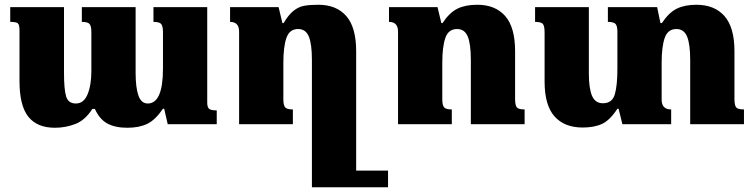

<svg xmlns="http://www.w3.org/2000/svg" viewBox="-20 -522 3169 807"><path d="M851 -492V-91Q851 -72 858.5 -65Q866 -58 891 -58V0H685L670 -65H665Q633 -18 599 -1.5Q565 15 515 15Q464 15 431 -3Q398 -21 379 -64H368Q338 -17 297 -1Q256 15 211 15Q136 15 99 -31.5Q62 -78 62 -181V-395Q62 -418 55 -424Q48 -430 23 -430V-492H249V-217Q249 -146 258 -116.5Q267 -87 299 -87Q332 -87 348 -125.5Q364 -164 364 -223V-387Q364 -412 356.5 -421Q349 -430 324 -430V-492H550V-217Q550 -153 562 -120Q574 -87 601 -87Q665 -87 665 -234V-387Q665 -411 658 -420.5Q651 -430 625 -430V-492Z M1611 195V265H1326H1291V-270Q1291 -337 1278 -368.5Q1265 -400 1233 -400Q1197 -400 1184 -363Q1171 -326 1171 -258V-104Q1171 -80 1178.5 -71Q1186 -62 1211 -62V0H985V-389Q985 -430 947 -430V-492H1151L1167 -425H1172Q1192 -459 1213 -476Q1234 -493 1257.5 -497.5Q1281 -502 1318 -502Q1394 -502 1435.5 -454.5Q1477 -407 1477 -307V195Z M2185 0H1959V-270Q1959 -337 1946 -368.5Q1933 -400 1901 -400Q1865 -400 1852 -363Q1839 -326 1839 -258V-104Q1839 -80 1846.5 -71Q1854 -62 1879 -62V0H1653V-389Q1653 -430 1615 -430V-492H1819L1835 -425H1840Q1869 -469 1902.5 -485.5Q1936 -502 1986 -502Q2062 -502 2103.5 -454.5Q2145 -407 2145 -307V-107Q2145 -80 2152 -71Q2159 -62 2185 -62Z M3107 -62V0H2881V-270Q2881 -336 2868 -368Q2855 -400 2823 -400Q2787 -400 2774 -363Q2761 -326 2761 -258V-103Q2761 -62 2801 -62V0H2596L2580 -65H2575Q2544 -17 2511 -1.5Q2478 14 2429 14Q2352 14 2310.5 -33Q2269 -80 2269 -179V-385Q2269 -412 2262 -421Q2255 -430 2229 -430V-492H2455V-214Q2455 -150 2468.5 -119Q2482 -88 2514 -88Q2553 -88 2564 -125Q2575 -162 2575 -234V-388Q2575 -412 2567.5 -421Q2560 -430 2535 -430V-492H2742L2756 -425H2762Q2791 -469 2824.5 -485.5Q2858 -502 2907 -502Q2983 -502 3025 -454.5Q3067 -407 3067 -307V-107Q3067 -80 3074 -71Q3081 -62 3107 -62Z"/></svg>

Font: Noto Serif Armenian Black
Style: Regular
Weight: 900
Designer: Monotype Design team
Foundry: Monotype Imaging Inc.
Version: Version 1.000